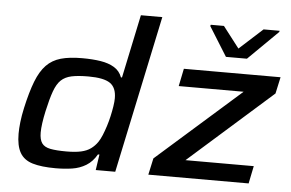

<svg xmlns="http://www.w3.org/2000/svg" viewBox="-52 -818 1369 902"><g transform="rotate(5 632.5 -367.5)"><path d="M240 8Q173 8 131.5 -4.5Q90 -17 71.5 -49.5Q53 -82 53 -139Q53 -163 56.5 -194Q60 -225 68 -261Q85 -338 104.5 -388Q124 -438 151.5 -466.5Q179 -495 219.5 -506.5Q260 -518 320 -518Q369 -518 407 -512Q445 -506 471.5 -490Q498 -474 509 -444H514L577 -743H678L521 0H429L440 -74H433Q413 -39 383.5 -21Q354 -3 318 2.5Q282 8 240 8ZM284 -75Q325 -75 352.5 -81Q380 -87 398.5 -100.5Q417 -114 430 -133Q439 -146 447.5 -166.5Q456 -187 463.5 -210.5Q471 -234 476.5 -258.5Q482 -283 485.5 -305.5Q489 -328 489 -344Q489 -394 459 -414.5Q429 -435 357 -435Q308 -435 277.5 -428.5Q247 -422 228 -404Q209 -386 196 -350Q183 -314 170 -255Q163 -223 159.5 -197.5Q156 -172 156 -153Q156 -120 168 -103Q180 -86 208 -80.5Q236 -75 284 -75ZM677 0 694 -78 1089 -427H783L800 -510H1256L1239 -432L845 -83H1167L1150 0ZM992 -583 906 -721 908 -727H970L1047 -627L1157 -727H1233L1231 -721L1091 -583Z"/></g></svg>

Font: Saira Expanded Medium
Style: Italic
Weight: 500
Width: 7
Italic angle: -12°
Designer: Hector Gatti with collaboration of the Omnibus-Type team
Foundry: Omnibus-Type
Version: Version 1.101